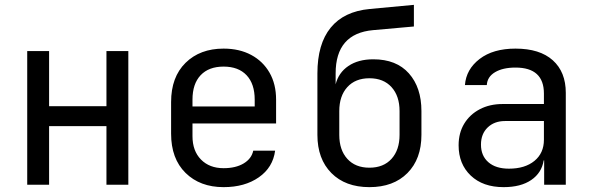

<svg xmlns="http://www.w3.org/2000/svg" viewBox="-20 -760 2440 790"><path d="M92 0V-550H182V-323H418V-550H508V0H418V-241H182V0Z M900 10Q803 10 743.5 -48.5Q684 -107 684 -210V-340Q684 -443 743.5 -501.5Q803 -560 900 -560Q965 -560 1013.5 -534Q1062 -508 1089 -461Q1116 -414 1116 -350V-252H772V-200Q772 -139 807 -103.5Q842 -68 900 -68Q950 -68 982.5 -87.5Q1015 -107 1022 -140H1112Q1103 -71 1045 -30.5Q987 10 900 10ZM772 -322H1028V-350Q1028 -415 994.5 -450.5Q961 -486 900 -486Q839 -486 805.5 -450.5Q772 -415 772 -350Z M1500 10Q1401 10 1343.5 -48Q1286 -106 1286 -205V-458Q1286 -579 1340.5 -646Q1395 -713 1501 -723L1683 -740V-651L1515 -636Q1361 -622 1361 -458V-413Q1373 -461 1413.5 -488.5Q1454 -516 1516 -516Q1611 -516 1662.5 -458Q1714 -400 1714 -303V-205Q1714 -106 1656.5 -48Q1599 10 1500 10ZM1500 -70Q1558 -70 1591 -106.5Q1624 -143 1624 -205V-303Q1624 -365 1591 -401.5Q1558 -438 1500 -438Q1442 -438 1409 -401.5Q1376 -365 1376 -303V-205Q1376 -143 1409 -106.5Q1442 -70 1500 -70Z M2052 10Q1967 10 1917 -37.5Q1867 -85 1867 -162Q1867 -213 1890 -251Q1913 -289 1954 -310.5Q1995 -332 2048 -332H2218V-375Q2218 -482 2101 -482Q2049 -482 2017 -463Q1985 -444 1983 -410H1893Q1898 -475 1953.5 -517.5Q2009 -560 2101 -560Q2201 -560 2254.5 -512Q2308 -464 2308 -378V0H2219V-100H2217Q2209 -49 2166 -19.5Q2123 10 2052 10ZM2074 -66Q2140 -66 2179 -98Q2218 -130 2218 -185V-262H2058Q2014 -262 1986.5 -235.5Q1959 -209 1959 -165Q1959 -119 1989.5 -92.5Q2020 -66 2074 -66Z"/></svg>

Font: JetBrainsMono NFM
Style: Regular
Weight: 400
Monospace: yes
Designer: Philipp Nurullin, Konstantin Bulenkov
Foundry: JetBrains
Version: Version 2.304; ttfautohint (v1.8.4.7-5d5b);Nerd Fonts 3.3.0